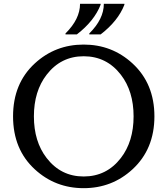

<svg xmlns="http://www.w3.org/2000/svg" viewBox="-20 -982 883 1012"><path d="M635.7 -961.9V-957Q602.5 -871.6 510.7 -800.8H450.7V-805.7Q527.3 -881.8 527.3 -961.9ZM510.3 -961.9V-957Q477.1 -871.6 385.3 -800.8H325.2V-805.7Q401.9 -881.8 401.9 -961.9ZM163.6 -89.4Q48.8 -194.8 48.8 -368.7Q48.8 -542.5 163.6 -647.9Q271.5 -747.1 420.9 -747.1Q570.3 -747.1 678.2 -647.9Q793.9 -541.5 793.9 -368.7Q793.9 -195.8 678.2 -89.4Q570.3 9.8 420.9 9.8Q271.5 9.8 163.6 -89.4ZM420.9 -51.8Q542 -51.8 617.2 -149.4Q684.1 -236.3 684.1 -368.7Q684.1 -501 617.2 -587.9Q542 -685.5 420.9 -685.5Q300.8 -685.5 225.6 -587.9Q158.7 -501 158.7 -368.7Q158.7 -236.3 225.6 -149.4Q300.8 -51.8 420.9 -51.8Z"/></svg>

Font: Classica
Style: Book
Weight: 400
Designer: Wojciech Kalinowski "wmk69" (wmk69@o2.pl)
Foundry: Wojciech Kalinowski "wmk69" (wmk69@o2.pl)
Version: Version 2.1.1; 2021-05-14